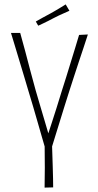

<svg xmlns="http://www.w3.org/2000/svg" viewBox="-20 -854 448 874"><path d="M183 0Q184 -32 184 -90Q184 -148 183 -226L216 -222Q217 -192 218 -160Q219 -128 220 -97.5Q221 -67 221.5 -42Q222 -17 222 -1ZM30 -704H72Q83 -666 94.5 -622Q106 -578 118 -532.5Q130 -487 142 -444Q154 -403 165 -365.5Q176 -328 185 -298Q194 -268 200 -247Q207 -268 216.5 -297.5Q226 -327 237.5 -363Q249 -399 261 -439Q271 -470 281 -502Q291 -534 301 -567Q311 -600 321 -632Q331 -664 340 -695L380 -697Q371 -669 360.5 -637.5Q350 -606 339 -573Q328 -540 317 -506Q306 -472 295 -438Q283 -401 272 -365Q261 -329 250.5 -295.5Q240 -262 230.5 -231Q221 -200 213 -174L188 -171Q179 -201 170 -233Q161 -265 151 -299Q141 -333 131 -368Q121 -403 110 -438Q100 -473 89.5 -507Q79 -541 69 -575Q59 -609 49 -641.5Q39 -674 30 -704ZM154 -737 143 -756Q157 -764 175 -774Q193 -784 212 -794Q224 -801 235.5 -807.5Q247 -814 258 -821Q269 -828 279 -834L296 -805Q285 -800 272.5 -794.5Q260 -789 248 -783.5Q236 -778 223 -771Q212 -765 200 -759Q188 -753 176.5 -747.5Q165 -742 154 -737Z"/></svg>

Font: Truculenta Thin
Style: Regular
Weight: 250
Version: Version 1.002